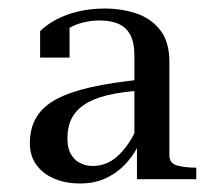

<svg xmlns="http://www.w3.org/2000/svg" viewBox="-20 -740 522 450"><path d="M314 -554 313 -528Q266 -525 232.5 -517Q199 -509 178 -495Q157 -481 147.5 -461.5Q138 -442 138 -416Q138 -392 146.5 -378Q155 -364 168.5 -357.5Q182 -351 197 -351Q231 -351 256.5 -375Q282 -399 298 -434L311 -414Q299 -384 278.5 -360.5Q258 -337 230.5 -323.5Q203 -310 168 -310Q133 -310 106.5 -321.5Q80 -333 65 -354Q50 -375 50 -404Q50 -440 65.5 -465.5Q81 -491 113 -508Q145 -525 195 -536Q245 -547 314 -554ZM301 -320V-401L295 -403V-610Q295 -639 286 -657Q277 -675 259 -683.5Q241 -692 213 -692Q194 -692 175.5 -687.5Q157 -683 142.5 -674.5Q128 -666 121 -654Q120 -665 123 -673.5Q126 -682 131.5 -687Q137 -692 143 -693V-605H74V-667Q89 -682 111.5 -694Q134 -706 163 -713Q192 -720 226 -720Q265 -720 299.5 -708.5Q334 -697 355.5 -669.5Q377 -642 377 -595V-376Q377 -357 395.5 -352Q414 -347 440 -347V-320Z"/></svg>

Font: Roboto Serif 144pt
Style: Regular
Weight: 400
Version: Version 1.008